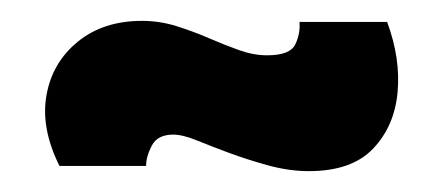

<svg xmlns="http://www.w3.org/2000/svg" viewBox="-20 -393 425 184"><path d="M276 -229Q257 -229 237 -234.5Q217 -240 199.5 -246.5Q182 -253 168.5 -258.5Q155 -264 146 -264Q131 -264 125.5 -253.5Q120 -243 120 -234H37Q19 -270 24.5 -301.5Q30 -333 54.5 -353Q79 -373 116 -373Q133 -373 149 -368Q165 -363 180 -356.5Q195 -350 209 -345Q223 -340 236 -340Q258 -340 263 -350.5Q268 -361 267 -372H351Q364 -337 361 -304.5Q358 -272 337.5 -250.5Q317 -229 276 -229Z"/></svg>

Font: Bricolage Grotesque Condensed ExtraBold
Style: Regular
Weight: 800
Width: 3
Designer: Mathieu Triay
Foundry: Atelier Triay
Version: Version 1.000;gftools[0.9.30]